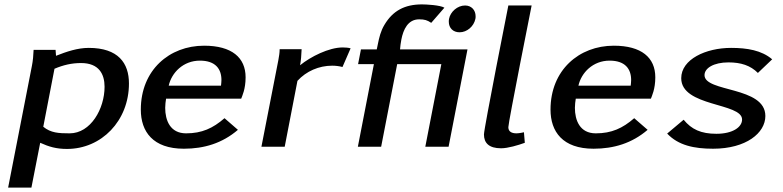

<svg xmlns="http://www.w3.org/2000/svg" viewBox="-20 -668 3566 874"><path d="M17 186H123L163 -18C203 0 236 10 285 10C442 10 567 -118 567 -288C567 -381 518 -450 384 -450C333 -450 283 -433 235 -414L233 -441H133C132 -417 130 -391 125 -367ZM177 -91 228 -355C268 -372 306 -381 349 -381C431 -381 456 -330 456 -273C456 -173 393 -61 297 -61C247 -61 211 -63 177 -91Z M621 -169C621 -69 676 9 817 9C909 9 992 -16 1063 -77L1002 -130C949 -84 899 -61 827 -61C754 -61 732 -121 732 -177C732 -192 734 -206 736 -219H1078C1082 -230 1098 -262 1098 -316C1098 -406 1035 -460 909 -460C751 -460 621 -349 621 -169ZM748 -278C761 -337 814 -392 890 -392C961 -392 988 -354 988 -304C988 -296 987 -287 986 -278Z M1170 0H1276L1334 -300C1374 -344 1432 -369 1492 -369C1508 -369 1524 -367 1539 -363L1576 -448C1566 -451 1552 -452 1540 -452C1477 -452 1394 -410 1346 -371C1350 -393 1352 -415 1353 -444H1253C1253 -427 1250 -411 1247 -394Z M1609 0H1715L1788 -376H1989L1916 0H2022L2108 -443H1801C1802 -457 1804 -472 1807 -488C1816 -534 1837 -580 1888 -580C1913 -580 1925 -576 1943 -564L2003 -633C1983 -645 1919 -648 1901 -648C1822 -648 1768 -619 1730 -555C1713 -527 1706 -497 1700 -467L1695 -443H1623L1610 -376H1682ZM2023 -569C2023 -541 2042 -521 2072 -521C2106 -521 2137 -548 2144 -582C2145 -586 2145 -590 2145 -594C2145 -622 2126 -643 2097 -643C2062 -643 2030 -614 2024 -582C2023 -577 2023 -573 2023 -569Z M2183 -56C2183 -17 2206 7 2261 7C2292 7 2339 -7 2369 -18L2365 -66C2365 -66 2345 -61 2331 -61C2309 -61 2294 -69 2294 -89C2294 -112 2400 -643 2400 -643H2294C2294 -643 2183 -83 2183 -56Z M2486 -169C2486 -69 2541 9 2682 9C2774 9 2857 -16 2928 -77L2867 -130C2814 -84 2764 -61 2692 -61C2619 -61 2597 -121 2597 -177C2597 -192 2599 -206 2601 -219H2943C2947 -230 2963 -262 2963 -316C2963 -406 2900 -460 2774 -460C2616 -460 2486 -349 2486 -169ZM2613 -278C2626 -337 2679 -392 2755 -392C2826 -392 2853 -354 2853 -304C2853 -296 2852 -287 2851 -278Z M3017 -60C3068 -6 3140 9 3226 9C3377 9 3464 -63 3464 -140C3464 -276 3187 -247 3187 -326C3187 -358 3229 -384 3296 -384C3353 -384 3396 -370 3430 -336L3495 -398C3447 -439 3381 -450 3308 -450C3193 -450 3081 -398 3081 -312C3081 -181 3358 -201 3358 -124C3358 -89 3315 -59 3241 -59C3171 -59 3128 -79 3092 -123Z"/></svg>

Font: KpSans
Style: BoldItalic
Weight: 700
Italic angle: -11°
Version: Version 0.66